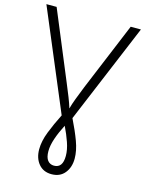

<svg xmlns="http://www.w3.org/2000/svg" viewBox="-139 -799 871 1124"><g transform="rotate(15 296.5 -237.0)"><path d="M285 240Q235 240 206.5 205.5Q178 171 178 117Q178 68 200.5 10.5Q223 -47 254 -108L-1 -714H61L233 -300Q251 -257 265 -221.5Q279 -186 287 -159Q294 -186 307.5 -221.5Q321 -257 339 -302L510 -714H572L319 -109Q352 -42 372.5 13.5Q393 69 393 117Q393 170 364.5 205Q336 240 285 240ZM286 188Q339 188 339 115Q339 78 324 34.5Q309 -9 287 -54Q263 -8 248 35.5Q233 79 233 114Q233 152 247.5 170Q262 188 286 188Z"/></g></svg>

Font: Noto Sans Light
Style: Regular
Weight: 300
Designer: Monotype Design Team
Foundry: Monotype Imaging Inc.
Version: Version 2.007